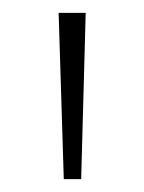

<svg xmlns="http://www.w3.org/2000/svg" viewBox="-20 -734 223 298"><path d="M113 -714 106 -456H79L71 -714Z"/></svg>

Font: Noto Sans Arabic UI XLt
Style: Regular
Weight: 200
Designer: Monotype Design Team, Nadine Chahine and Nizar Qandah
Foundry: Monotype Imaging Inc.
Version: Version 2.010; ttfautohint (v1.8.4.7-5d5b)